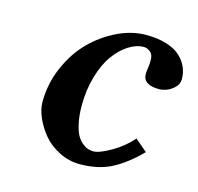

<svg xmlns="http://www.w3.org/2000/svg" viewBox="-75 -523 633 613"><g transform="rotate(15 241.5 -217.0)"><path d="M237.8 9.8Q202.1 9.8 169.9 -6.3Q137.7 -22.5 116.9 -47.1Q96.2 -71.8 84 -99.6Q71.8 -127.4 71.8 -151.9Q71.8 -211.9 95.7 -267.1Q119.6 -322.3 157.5 -360.4Q195.3 -398.4 242.7 -421.1Q290 -443.8 336.9 -443.8Q376.5 -443.8 405.8 -434.3Q435.1 -424.8 451.4 -408.9Q467.8 -393.1 475.3 -375Q482.9 -356.9 482.9 -336.9Q482.9 -319.8 470 -307.9Q457 -295.9 443.8 -291.5Q430.7 -287.1 420.9 -287.1Q367.2 -287.1 367.2 -323.2Q367.2 -331.5 369.1 -342.8Q371.1 -354 371.1 -370.1Q371.1 -388.7 360.4 -396.7Q349.6 -404.8 339.8 -404.8Q314.9 -404.8 289.6 -388.7Q264.2 -372.6 243.2 -343.8Q222.2 -314.9 209 -270Q195.8 -225.1 195.8 -172.9Q195.8 -140.1 201.2 -115.5Q206.5 -90.8 214.1 -77.1Q221.7 -63.5 232.2 -54.9Q242.7 -46.4 251.5 -43.7Q260.3 -41 269 -41Q288.6 -41 326.4 -62.7Q364.3 -84.5 392.1 -116.2L432.1 -82Q389.2 -38.1 344.7 -14.2Q300.3 9.8 237.8 9.8Z"/></g></svg>

Font: Linux Libertine G
Style: Bold Italic
Weight: 700
Italic angle: -11.5°
Designer: Philipp H. Poll
Foundry: Philipp H. Poll
Version: Version 4.1.0